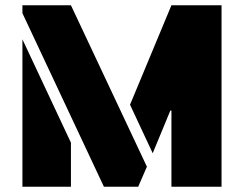

<svg xmlns="http://www.w3.org/2000/svg" viewBox="-20 -708 925 728"><path d="M65 -658V-688H249L537 -76L504 0H374ZM630 -289H626L559 -127L473 -311L630 -688H820V0H630ZM65 -559 249 -167V0H65Z"/></svg>

Font: Saira Stencil
Style: Regular
Weight: 400
Designer: Hector Gatti with collaboration of the Omnibus-Type team
Foundry: Omnibus-Type
Version: Version 1.003